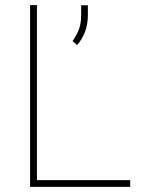

<svg xmlns="http://www.w3.org/2000/svg" viewBox="-20 -731 556 751"><path d="M489.3 -26.4V0H97.7V-710.9H124.5V-26.4ZM323.7 -710.4V-672.9Q323.7 -634.3 312 -605Q300.3 -575.7 281.7 -554.7L263.7 -570.3Q280.8 -594.7 289.1 -617.4Q297.4 -640.1 297.4 -671.9V-710.4Z"/></svg>

Font: Vazirmatn RD Thin
Style: Regular
Weight: 100
Designer: Saber Rastikerdar
Foundry: Saber Rastikerdar
Version: Version 32.102